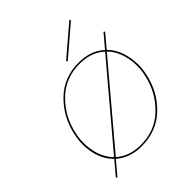

<svg xmlns="http://www.w3.org/2000/svg" viewBox="-252 -1049 1235 1235"><g transform="rotate(-45 366.0 -431.5)"><path d="M597 -891 395 -718 388 -726 590 -899ZM624 -593Q675 -542 692.5 -461.5Q710 -381 692 -300Q665 -170 573 -82.5Q481 5 346 5Q239 5 170 -56L93 36L85 29L163 -63Q111 -113 93 -192.5Q75 -272 94 -357Q121 -485 212 -574Q303 -663 438 -663Q548 -663 616 -600L692 -690L700 -683ZM105 -357Q87 -278 103.5 -199.5Q120 -121 170 -72L609 -592Q543 -653 437 -653Q307 -653 219 -566.5Q131 -480 105 -357ZM681 -301Q699 -379 682.5 -457Q666 -535 617 -585L178 -64Q244 -5 347 -5Q478 -5 566.5 -91.5Q655 -178 681 -301Z"/></g></svg>

Font: EauTestInfant Hairline
Style: Italic
Weight: 250
Italic angle: -12°
Designer: Christian Thalmann (Catharsis Fonts)
Version: Version 0.001;PS 000.001;hotconv 1.0.88;makeotf.lib2.5.64775